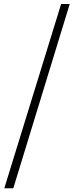

<svg xmlns="http://www.w3.org/2000/svg" viewBox="-20 -788 379 980"><path d="M2 172.9 292 -767.6H335.9L47.9 172.9Z"/></svg>

Font: GenYoMin TW TTF Light
Style: Regular
Weight: 300
Version: Version 1.300